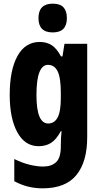

<svg xmlns="http://www.w3.org/2000/svg" viewBox="-20 -788 551 1048"><path d="M197 -559Q233 -559 260.5 -542.5Q288 -526 313 -480H321L332 -549H456V-39Q456 95 397 167.5Q338 240 212 240Q129 240 58 201V80Q103 102 143 111.5Q183 121 215 121Q261 121 286.5 97Q312 73 312 11V5Q312 -36 316 -72H312Q287 -26 258.5 -8Q230 10 191 10Q116 10 74.5 -66Q33 -142 33 -270Q33 -406 75.5 -482.5Q118 -559 197 -559ZM242 -434Q211 -434 195 -393.5Q179 -353 179 -269Q179 -114 243 -114Q277 -114 294.5 -146.5Q312 -179 312 -254V-280Q312 -364 294.5 -399Q277 -434 242 -434ZM268 -768Q308 -768 326.5 -748Q345 -728 345 -689Q345 -611 268 -611Q190 -611 190 -689Q190 -768 268 -768Z"/></svg>

Font: Noto Sans Sinhala ExtraCondensed ExtraBold
Style: Regular
Weight: 800
Width: 2
Designer: Jelle Bosma - Monotype Design Team
Foundry: Monotype Imaging Inc.
Version: Version 2.006; ttfautohint (v1.8.4.7-5d5b)